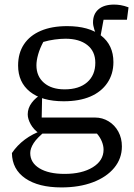

<svg xmlns="http://www.w3.org/2000/svg" viewBox="-20 -611 586 838"><path d="M248 207Q148 207 90.5 167.5Q33 128 32 57Q55 23 88.5 -2Q122 -27 165 -42H182Q142 -10 127 13.5Q112 37 112 57Q112 99 152 123.5Q192 148 262 148Q338 148 385 119Q432 90 432 42Q432 25 424.5 6.5Q417 -12 403 -28H152Q127 -45 114 -68.5Q101 -92 101 -112Q101 -139 118.5 -162.5Q136 -186 164 -201L162 -98H395Q427 -98 454 -81.5Q481 -65 496.5 -36.5Q512 -8 512 28Q512 81 478.5 121.5Q445 162 385.5 184.5Q326 207 248 207ZM258 -169Q163 -169 111 -210.5Q59 -252 59 -325Q59 -379 84.5 -417.5Q110 -456 158 -476.5Q206 -497 273 -497Q368 -497 421.5 -455.5Q475 -414 475 -340Q475 -288 448.5 -249Q422 -210 374 -189.5Q326 -169 258 -169ZM262 -221Q325 -221 360.5 -252Q396 -283 396 -337Q396 -387 361 -414.5Q326 -442 266 -442Q244 -442 218.5 -438.5Q193 -435 169 -428Q154 -400 146.5 -373.5Q139 -347 139 -326Q139 -278 172 -249.5Q205 -221 262 -221ZM408 -444Q398 -462 392 -481Q386 -500 386 -513Q386 -550 410 -570.5Q434 -591 478 -591Q492 -591 507 -588.5Q522 -586 541 -579L534 -525H432L417 -444Z"/></svg>

Font: Piazzolla Thin
Style: Regular
Weight: 400
Version: Version 2.001